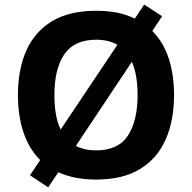

<svg xmlns="http://www.w3.org/2000/svg" viewBox="-20 -772 836 836"><path d="M737.8 -357.9Q737.8 -247.1 701.2 -164.6Q665.5 -82.5 589.8 -36.1Q515.6 9.8 397.9 9.8Q303.2 9.8 233.9 -22L189.9 43.9L110.8 -8.8L154.8 -75.2Q106.4 -123.5 82 -196.3Q58.1 -267.6 58.1 -358.9Q58.1 -469.7 94.7 -551.8Q130.4 -632.8 206.5 -679.7Q282.2 -725.1 398.9 -725.1Q447.3 -725.1 491.2 -716.8Q532.7 -708 566.9 -690.9L607.9 -752L686 -701.2L643.1 -637.2Q690.9 -589.4 714.4 -518.1Q737.8 -447.3 737.8 -357.9ZM216.8 -357.9Q216.8 -310.5 223.6 -274.9Q229 -238.8 244.1 -208L491.2 -577.1Q452.1 -599.1 398.9 -599.1Q303.2 -599.1 259.8 -535.2Q216.8 -471.2 216.8 -357.9ZM579.1 -357.9Q579.1 -446.3 554.2 -502.9L310.1 -136.2Q326.2 -128.4 350.1 -122.1Q374.5 -117.2 397.9 -117.2Q495.1 -117.2 537.1 -181.6Q579.1 -246.6 579.1 -357.9Z"/></svg>

Font: Droid Sans Thai
Style: Bold
Weight: 700
Designer: Steve Matteson
Foundry: Ascender Corporation
Version: Version 1.00